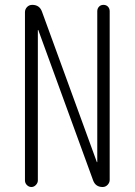

<svg xmlns="http://www.w3.org/2000/svg" viewBox="-20 -750 540 770"><path d="M80.1 -26.4V-701.2Q80.1 -712.9 88.4 -721.7Q96.7 -730.5 109.4 -730.5Q138.7 -730.5 148.4 -703.1L368.2 -100.6Q368.2 -99.6 369.1 -99.6Q370.1 -99.6 370.1 -100.6V-705.1Q370.1 -715.8 377 -723.1Q383.8 -730.5 395 -730.5Q406.2 -730.5 413.1 -723.1Q419.9 -715.8 419.9 -705.1V-28.3Q419.9 -17.6 411.6 -8.8Q403.3 0 391.6 0Q363.3 0 353.5 -26.4L133.8 -628.9Q133.8 -629.9 132.8 -629.9Q131.8 -629.9 131.8 -628.9V-26.4Q131.8 -16.6 124 -8.3Q116.2 0 106 0Q95.7 0 87.9 -7.8Q80.1 -15.6 80.1 -26.4Z"/></svg>

Font: Rounded-L Mgen+ 1mn light
Style: Regular
Weight: 200
Designer: [Source Han Sans]
Ryoko NISHIZUKA  (kana & ideographs); Paul D. Hunt (Latin, Greek & Cyrillic); Wenlong ZHANG  (bopomofo
Version: Version 1.059.20150602